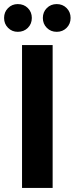

<svg xmlns="http://www.w3.org/2000/svg" viewBox="-36 -921 366 941"><path d="M72 0V-700H222V0ZM51 -765Q23 -765 3.5 -784.5Q-16 -804 -16 -833Q-16 -862 3.5 -881.5Q23 -901 51 -901Q81 -901 100.5 -881.5Q120 -862 120 -833Q120 -804 100.5 -784.5Q81 -765 51 -765ZM242 -765Q213 -765 193.5 -784.5Q174 -804 174 -833Q174 -862 193.5 -881.5Q213 -901 242 -901Q271 -901 290.5 -881.5Q310 -862 310 -833Q310 -804 290.5 -784.5Q271 -765 242 -765Z"/></svg>

Font: DM Sans 10pt Black
Style: Regular
Weight: 900
Version: Version 4.004;gftools[0.9.30]